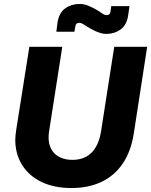

<svg xmlns="http://www.w3.org/2000/svg" viewBox="-20 -936 762 968"><path d="M340 12Q254 12 190.5 -18Q127 -48 92 -103.5Q57 -159 57 -232Q57 -244 58.5 -256.5Q60 -269 62 -283L128 -700H294L227 -271Q226 -264 225.5 -257Q225 -250 225 -243Q225 -208 239.5 -182.5Q254 -157 281.5 -143.5Q309 -130 345 -130Q386 -130 415.5 -146.5Q445 -163 463.5 -195Q482 -227 489 -271L556 -700H722L654 -260Q640 -172 598.5 -111Q557 -50 491.5 -19Q426 12 340 12ZM516 -765Q501 -765 486.5 -769.5Q472 -774 459 -780Q446 -786 436 -792Q418 -802 404 -811.5Q390 -821 379 -821Q371 -821 366.5 -817Q362 -813 360 -804L355 -776H264L270 -823Q278 -872 309 -894Q340 -916 381 -916Q404 -916 424.5 -907.5Q445 -899 461 -890Q479 -880 492.5 -870Q506 -860 517 -860Q526 -860 531 -864Q536 -868 537 -878L541 -905H633L626 -858Q619 -810 588 -787.5Q557 -765 516 -765Z"/></svg>

Font: MuseoModerno
Style: Bold Italic
Weight: 700
Italic angle: -9°
Designer: Pablo Cosgaya, Héctor Gatti, Marcela Romero, and the Authors of The MuseoModerno Project.
Foundry: Omnibus-Type Team
Version: Version 1.003